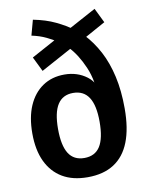

<svg xmlns="http://www.w3.org/2000/svg" viewBox="-83 -776 651 846"><g transform="rotate(-10 243.0 -353.0)"><path d="M241 10Q174.5 10 128.5 -17.2Q82.5 -44.5 58 -96.2Q33.5 -148 33.5 -222Q33.5 -294.5 56 -346Q78.5 -397.5 119.8 -425.5Q161 -453.5 217.5 -453.5Q275 -453.5 317.5 -421.5Q360 -389.5 375 -309.5H349Q349 -402 321.5 -465.2Q294 -528.5 258 -565.5L267.5 -563L126 -486L94 -551.5L210.5 -615L211 -602.5Q198.5 -612 169.5 -626Q140.5 -640 104.5 -647.5L123 -715.5Q179.5 -704.5 222.2 -684Q265 -663.5 297 -639.5L266 -643.5L399 -715.5L431 -650L336 -597.5L335 -607.5Q371 -569.5 397.8 -519Q424.5 -468.5 439 -404.2Q453.5 -340 453.5 -260.5Q453.5 -171 430 -111Q406.5 -51 359.2 -20.5Q312 10 241 10ZM241 -76Q289 -76 311.8 -112Q334.5 -148 334.5 -222Q334.5 -295.5 311.2 -331.2Q288 -367 241 -367Q194.5 -367 171.5 -331.2Q148.5 -295.5 148.5 -222Q148.5 -148 171.2 -112Q194 -76 241 -76Z"/></g></svg>

Font: Nunito Sans 12pt ExtraLight Condensed
Style: Regular
Weight: 200
Width: 3
Version: Version 3.101;gftools[0.9.27]